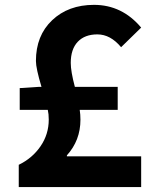

<svg xmlns="http://www.w3.org/2000/svg" viewBox="-20 -755 629 775"><path d="M250 -127.9V-124H549.8V0H55.7V-89.8Q110.4 -116.2 143.6 -164.6Q176.8 -212.9 176.8 -272.5Q176.8 -294.9 172.9 -311.5H59.6V-399.4L135.7 -404.3H147.5Q125 -479.5 125 -508.8Q125 -611.3 190.4 -673.3Q255.9 -735.4 359.4 -735.4Q472.7 -735.4 549.8 -643.6L468.8 -564.5Q425.8 -616.2 373 -616.2Q322.3 -616.2 293.9 -586.4Q265.6 -556.6 265.6 -501Q265.6 -466.8 282.2 -404.3H455.1V-311.5H301.8Q304.7 -293 304.7 -271.5Q304.7 -188.5 250 -127.9Z"/></svg>

Font: Nasu
Style: Bold
Weight: 700
Designer: Ryoko NISHIZUKA (kana &amp; ideographs); Paul D. Hunt (Latin, Greek &amp; Cyrillic); Wenlong ZHANG (bopomofo); Sandoll C
Version: Version 2014.1215